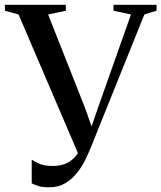

<svg xmlns="http://www.w3.org/2000/svg" viewBox="-36 -763 668 796"><path d="M167 13.5Q139.5 13.5 123.2 8.2Q107 3 95.5 -3V-101Q108.5 -92 128.8 -83.5Q149 -75 183.5 -75Q214 -75 237 -85Q260 -95 276.5 -114Q293 -133 303 -160L294 -112L41 -703L-15.5 -718.5V-743H237V-718.5L163.5 -703L316 -317L353.5 -211.5L335 -213.5L370.5 -317L507 -703L434.5 -718.5V-743H613V-718.5L562.5 -703L341.5 -154Q332.5 -131.5 318.8 -102.8Q305 -74 284.5 -47.8Q264 -21.5 235.2 -4Q206.5 13.5 167 13.5Z"/></svg>

Font: Merriweather 120pt
Style: Regular
Weight: 400
Version: Version 2.100